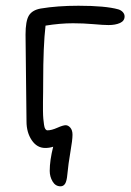

<svg xmlns="http://www.w3.org/2000/svg" viewBox="-20 -530 462 675"><path d="M192.9 125Q174.8 125 164.8 107.9Q154.8 90.8 154.8 70.8Q154.8 33.7 167 -14.2Q153.8 -9.8 139.2 -9.8Q109.9 -9.8 91.6 -37.1Q73.2 -64.5 73.2 -103Q73.2 -127.4 71.5 -252.4Q69.8 -377.4 69.8 -408.2Q69.8 -456.1 81.5 -475.3Q93.3 -494.6 123 -500Q181.6 -509.8 255.9 -509.8Q350.6 -509.8 396 -497.1Q405.8 -494.1 411.9 -487.3Q418 -480.5 418 -472.2Q418 -456.5 401.9 -449.2Q385.7 -441.9 361.8 -441.9Q343.8 -441.9 308.3 -445.1Q272.9 -448.2 236.8 -448.2Q190.9 -448.2 140.1 -439.9Q131.8 -369.1 131.8 -242.2Q131.8 -228 131.6 -206.8Q131.3 -185.5 131.1 -171.6Q130.9 -157.7 131.1 -140.6Q131.3 -123.5 132.3 -112.5Q133.3 -101.6 134.8 -91.3Q136.2 -81.1 139.4 -76.4Q142.6 -71.8 147 -71.8Q161.1 -71.8 181.4 -80.8Q201.7 -89.8 210.9 -89.8Q219.7 -89.8 227.3 -81.1Q234.9 -72.3 234.9 -56.2Q234.9 -38.1 227.5 4.2Q220.2 46.4 216.8 83Q214.8 106.4 209 115.7Q203.1 125 192.9 125Z"/></svg>

Font: Shantell Sans Bouncy
Style: Regular
Weight: 300
Designer: Stephen Nixon, Anya Danilova, Shantell Martin
Foundry: Arrow Type
Version: Version 1.006;[9816181b4]